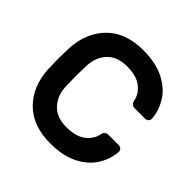

<svg xmlns="http://www.w3.org/2000/svg" viewBox="-183 -875 1049 1049"><g transform="rotate(45 342.0 -350.0)"><path d="M618 -248Q630 -248 638 -240.5Q646 -233 645 -221Q641 -163 608.5 -110Q576 -57 510.5 -23.5Q445 10 347 10Q213 10 137 -65.5Q61 -141 53 -266Q51 -316 51 -350Q51 -384 53 -434Q61 -559 137 -634.5Q213 -710 347 -710Q445 -710 510.5 -676.5Q576 -643 608.5 -590Q641 -537 645 -479Q646 -467 638 -459.5Q630 -452 618 -452H537Q527 -452 518 -459Q509 -466 507 -478Q499 -523 459.5 -554Q420 -585 347 -585Q273 -585 232.5 -543Q192 -501 188 -434Q186 -384 186 -350Q186 -316 188 -266Q192 -199 232.5 -157Q273 -115 347 -115Q420 -115 460 -146Q500 -177 508 -222Q510 -234 518.5 -241Q527 -248 537 -248Z"/></g></svg>

Font: Hezaedrus Medium
Style: Regular
Weight: 500
Designer: Hubert & Fischer
Foundry: Hubert & Fischer
Version: Version 1.10;September 3, 2019;FontCreator 11.5.0.2425 64-bi